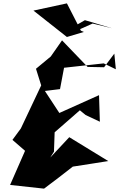

<svg xmlns="http://www.w3.org/2000/svg" viewBox="-20 -1022 709 1142"><path d="M574 -298 569 -456 333 -350 247 -481 337 -492 361 -619 597 -645 669 -610 660 -703 599 -622 501 -624 349 -782 282 -686 194 -613 225 -514 104 -258 54 -190 129 -125 40 78 242 100C300 57 357 13 413 -31C490 -42 556 -54 624 -64L392 -206L279 -85L301 -120L305 -235L455 -366L489 -338ZM461 -840 378 -1002 179 -959 378 -802 479 -832 448 -845 531 -882 646 -854 485 -902 391 -848Z"/></svg>

Font: Asimov Silicon
Style: Regular
Weight: 400
Designer: Google
Version: Version 2.000980; 2014